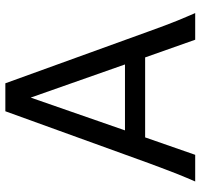

<svg xmlns="http://www.w3.org/2000/svg" viewBox="-36 -717 753 721"><g transform="rotate(-90 340.5 -356.5)"><path d="M334.5 -617.7 211.4 -263.7H459ZM19.5 0Q25.9 -14.6 32.7 -30.8Q39.6 -46.9 47.6 -67.1Q55.7 -87.4 65.4 -113.3Q75.2 -139.2 87.9 -173.3L283.2 -712.9H388.2L583.5 -173.3Q595.7 -139.2 605.5 -113.3Q615.2 -87.4 623.5 -67.1Q631.8 -46.9 638.7 -30.8Q645.5 -14.6 651.9 0H551.8L485.4 -188H185.1L119.6 0Z"/></g></svg>

Font: Andika CyrE
Style: Regular
Weight: 400
Designer: Victor Gaultney, Annie Olsen, Julie Remington, Don Collingsworth, Eric Hays, Becca Hirsbrunner
Foundry: SIL International
Version: Version 5.000